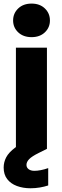

<svg xmlns="http://www.w3.org/2000/svg" viewBox="-26 -821 340 1059"><path d="M61.8 0V-557.9H232.9V0ZM148.3 -616.1Q102.5 -616.1 74.4 -642.6Q46.3 -669.2 46.3 -708.1Q46.3 -747.5 74.4 -774.4Q102.5 -801.2 148.3 -801.2Q193.6 -801.2 221.5 -774.4Q249.4 -747.5 249.4 -708.1Q249.4 -669.2 221.5 -642.6Q193.6 -616.1 148.3 -616.1ZM157.2 -60.1 196.5 -77 232.9 0.1 187 22.9Q150.3 41.1 135.1 56.5Q120 72 120 88.4Q120 103.1 131.8 112.1Q143.6 121.2 163.9 121.2Q179.5 121.2 199.1 117.4Q218.7 113.7 239.9 106.2V201.9Q218.7 208.9 194 213.1Q169.3 217.4 142 217.4Q101 217.4 67.1 204.8Q33.2 192.2 13.7 166.8Q-5.8 141.5 -5.8 103.1Q-5.8 73.4 8.3 46.5Q22.5 19.5 58.1 -7.1Q93.8 -33.8 157.2 -60.1Z"/></svg>

Font: Poppins Variable
Style: Regular
Weight: 100
Designer: Jonny Pinhorn
Foundry: Indian Type Foundry
Version: Version 6.000